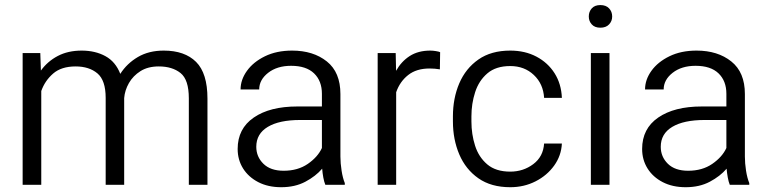

<svg xmlns="http://www.w3.org/2000/svg" viewBox="-20 -741 3084 770"><path d="M283.2 -474.6Q226.1 -474.6 193.1 -446Q160.2 -417.5 145.5 -376V0H70.8V-528.3H141.6L144 -458Q170.9 -495.1 211.9 -516.6Q252.9 -538.1 307.6 -538.1Q361.8 -538.1 402.6 -515.9Q443.4 -493.7 462.4 -444.8Q488.8 -486.3 532.7 -512.2Q576.7 -538.1 636.7 -538.1Q720.7 -538.1 766.4 -492.7Q812 -447.3 812 -345.7V0H737.3V-346.7Q737.3 -421.4 704.1 -448Q670.9 -474.6 616.7 -474.6Q573.2 -474.6 543.5 -455.8Q513.7 -437 497.1 -408Q480.5 -378.9 478 -347.7V0H403.8V-348.6Q403.8 -418.9 370.6 -446.8Q337.4 -474.6 283.2 -474.6Z M1284.7 0Q1279.8 -11.7 1276.6 -29.1Q1273.4 -46.4 1272 -64.5Q1246.1 -34.2 1204.6 -12.2Q1163.1 9.8 1107.9 9.8Q1055.2 9.8 1015.9 -10.5Q976.6 -30.8 954.8 -65.4Q933.1 -100.1 933.1 -143.6Q933.1 -225.1 997.6 -269.5Q1062 -314 1172.4 -314H1271V-364.7Q1271 -416.5 1239.5 -446.8Q1208 -477.1 1147.5 -477.1Q1091.3 -477.1 1055.4 -449Q1019.5 -420.9 1019.5 -382.3H944.8Q944.8 -421.4 970.5 -457Q996.1 -492.7 1042.7 -515.4Q1089.4 -538.1 1151.4 -538.1Q1236.3 -538.1 1290.8 -494.6Q1345.2 -451.2 1345.2 -363.8V-113.3Q1345.2 -86.4 1349.9 -56.6Q1354.5 -26.9 1362.8 -6.8V0ZM1117.7 -56.2Q1174.3 -56.2 1214.4 -83.7Q1254.4 -111.3 1271 -147.5V-259.8H1183.6Q1100.1 -259.8 1054 -232.2Q1007.8 -204.6 1007.8 -152.3Q1007.8 -112.3 1036.4 -84.2Q1064.9 -56.2 1117.7 -56.2Z M1745.1 -531.7 1744.1 -462.9Q1724.1 -466.3 1702.6 -466.3Q1649.9 -466.3 1616.7 -439.9Q1583.5 -413.6 1568.8 -371.1V0H1494.6V-528.3H1566.9L1568.4 -457Q1589.4 -494.6 1623.3 -516.4Q1657.2 -538.1 1705.6 -538.1Q1715.8 -538.1 1728 -536.1Q1740.2 -534.2 1745.1 -531.7Z M2026.4 -52.7Q2078.6 -52.7 2118.7 -82.8Q2158.7 -112.8 2162.1 -165.5H2233.4Q2231 -116.7 2202.4 -76.9Q2173.8 -37.1 2127.7 -13.7Q2081.5 9.8 2026.4 9.8Q1949.7 9.8 1898.7 -25.9Q1847.7 -61.5 1822 -121.6Q1796.4 -181.6 1796.4 -253.9V-274.4Q1796.4 -347.2 1822 -407Q1847.7 -466.8 1898.7 -502.4Q1949.7 -538.1 2026.4 -538.1Q2085.4 -538.1 2131.3 -513.9Q2177.2 -489.7 2204.1 -447.3Q2231 -404.8 2233.4 -348.6H2162.1Q2158.7 -404.8 2120.8 -440.4Q2083 -476.1 2026.4 -476.1Q1968.8 -476.1 1934.6 -446.8Q1900.4 -417.5 1885.5 -371.3Q1870.6 -325.2 1870.6 -274.4V-253.9Q1870.6 -202.6 1885.3 -156.7Q1899.9 -110.8 1934.1 -81.8Q1968.3 -52.7 2026.4 -52.7Z M2341.3 -674.8Q2341.3 -694.3 2353.3 -707.5Q2365.2 -720.7 2387.7 -720.7Q2410.2 -720.7 2422.6 -707.5Q2435.1 -694.3 2435.1 -674.8Q2435.1 -656.2 2422.6 -643.1Q2410.2 -629.9 2387.7 -629.9Q2365.2 -629.9 2353.3 -643.1Q2341.3 -656.2 2341.3 -674.8ZM2424.3 -528.3V0H2349.6V-528.3Z M2906.7 0Q2901.9 -11.7 2898.7 -29.1Q2895.5 -46.4 2894 -64.5Q2868.2 -34.2 2826.7 -12.2Q2785.2 9.8 2730 9.8Q2677.2 9.8 2637.9 -10.5Q2598.6 -30.8 2576.9 -65.4Q2555.2 -100.1 2555.2 -143.6Q2555.2 -225.1 2619.6 -269.5Q2684.1 -314 2794.4 -314H2893.1V-364.7Q2893.1 -416.5 2861.6 -446.8Q2830.1 -477.1 2769.5 -477.1Q2713.4 -477.1 2677.5 -449Q2641.6 -420.9 2641.6 -382.3H2566.9Q2566.9 -421.4 2592.5 -457Q2618.2 -492.7 2664.8 -515.4Q2711.4 -538.1 2773.4 -538.1Q2858.4 -538.1 2912.8 -494.6Q2967.3 -451.2 2967.3 -363.8V-113.3Q2967.3 -86.4 2971.9 -56.6Q2976.6 -26.9 2984.9 -6.8V0ZM2739.7 -56.2Q2796.4 -56.2 2836.4 -83.7Q2876.5 -111.3 2893.1 -147.5V-259.8H2805.7Q2722.2 -259.8 2676 -232.2Q2629.9 -204.6 2629.9 -152.3Q2629.9 -112.3 2658.4 -84.2Q2687 -56.2 2739.7 -56.2Z"/></svg>

Font: Vazirmatn RD Light
Style: Regular
Weight: 300
Designer: Saber Rastikerdar
Foundry: Saber Rastikerdar
Version: Version 32.102